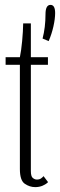

<svg xmlns="http://www.w3.org/2000/svg" viewBox="-20 -758 246 787"><path d="M154.5 -600Q166.5 -646 166.5 -699.5Q166.5 -738 187 -738Q206 -738 206 -704.5Q206 -681 199 -649.8Q192 -618.5 179.5 -589.5ZM124.5 9Q101.5 9 81.5 -4.8Q61.5 -18.5 61.5 -65V-492.5H3V-523.5H61.5Q67 -550 70.8 -589.8Q74.5 -629.5 75 -662H106.5V-523.5H176.5V-492.5H106.5V-56.5Q106.5 -35 114.5 -28.5Q122.5 -22 131 -22Q141.5 -22 148 -26.5Q154.5 -31 158.5 -36L177 -11.5Q169.5 -3.5 155.5 2.8Q141.5 9 124.5 9Z"/></svg>

Font: Imbue 10pt ExtraLight
Style: Regular
Weight: 200
Designer: Tyler Finck
Foundry: Etcetera Type Company
Version: Version 1.102; ttfautohint (v1.8.3)